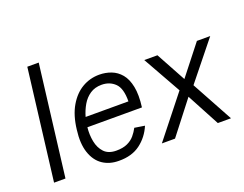

<svg xmlns="http://www.w3.org/2000/svg" viewBox="-110 -914 1446 1138"><g transform="rotate(-20 613.0 -345.0)"><path d="M145 -700H217L131 0H59Z M617 -143 681 -133Q654 -69 600.5 -29Q547 11 465 10Q406 10 363.5 -19Q321 -48 301.5 -106Q282 -164 293 -249Q303 -336 337 -394Q371 -452 420.5 -481Q470 -510 529 -510Q568 -510 603.5 -496.5Q639 -483 664.5 -452.5Q690 -422 700.5 -370Q711 -318 701 -241H357Q352 -195 360.5 -151.5Q369 -108 395.5 -80Q422 -52 472 -52Q514 -52 542 -65Q570 -78 587.5 -99Q605 -120 617 -143ZM521 -449Q479 -449 448.5 -428.5Q418 -408 398.5 -374.5Q379 -341 368 -302H638Q639 -384 605.5 -416.5Q572 -449 521 -449Z M739 0 945 -260 810 -500H893L995 -313L1142 -500H1226L1033 -260L1175 0H1092L982 -206L822 0Z"/></g></svg>

Font: Haskoy
Style: Italic
Weight: 400
Designer: Ertekin Erdin
Foundry: Ertekin Erdin
Version: Version 2.000; ttfautohint (v1.8.4.7-5d5b)